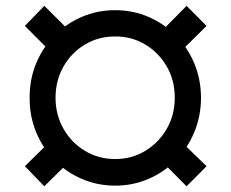

<svg xmlns="http://www.w3.org/2000/svg" viewBox="-20 -638 805 670"><path d="M382.2 9.8Q320.4 9.8 266.1 -13.4Q211.7 -36.6 170.7 -78.4Q129.7 -120.1 106.4 -176Q83.1 -231.9 83.4 -296.9Q83.1 -361.8 106.4 -417.5Q129.7 -473.1 170.7 -514.6Q211.7 -556.2 266.1 -579.3Q320.4 -602.5 382.2 -602.5Q443.5 -602.5 497.5 -579.3Q551.6 -556.2 592.9 -514.6Q634.3 -473.1 657.7 -417.5Q681.2 -361.8 681.4 -296.9Q681.2 -231.9 657.7 -176Q634.3 -120.1 592.9 -78.4Q551.6 -36.6 497.5 -13.4Q443.5 9.8 382.2 9.8ZM382.2 -83Q439.6 -83 486.7 -111.4Q533.7 -139.7 561.9 -188.4Q590 -237 589.8 -296.9Q590 -357.7 561.9 -406.1Q533.7 -454.5 486.7 -482.8Q439.6 -511 382.2 -510.7Q324.1 -511 276.8 -482.8Q229.4 -454.5 201.7 -406.1Q174 -357.7 173.8 -296.9Q174 -237 201.7 -188.4Q229.4 -139.7 276.8 -111.4Q324.1 -83 382.2 -83ZM598.8 -446.9 531.1 -516.4 631.1 -617.6 700.8 -547.5ZM631.1 12.1 531.1 -88.5 598.8 -157 700.8 -58ZM134.6 12.1 66.8 -58 167.4 -157 236.5 -88.5ZM167.4 -446.9 66.8 -547.5 134.6 -617.6 236.5 -516.4Z"/></svg>

Font: Inter
Style: Regular
Weight: 400
Designer: Rasmus Andersson
Foundry: rsms
Version: Version 4.000;git-8c9346024